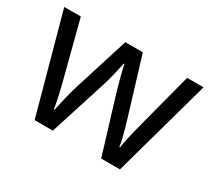

<svg xmlns="http://www.w3.org/2000/svg" viewBox="-109 -725 1003 912"><g transform="rotate(30 393.0 -269.0)"><path d="M431 -303Q425 -324 419 -344.5Q413 -365 408.5 -383.5Q404 -402 400 -418Q396 -434 394 -445H390Q388 -434 384.5 -418Q381 -402 376.5 -383Q372 -364 366.5 -343.5Q361 -323 354 -302L258 -1H158L11 -537H102L176 -251Q184 -222 191 -192.5Q198 -163 203.5 -136.5Q209 -110 211 -91H215Q218 -103 222 -121Q226 -139 230.5 -159Q235 -179 240.5 -199Q246 -219 251 -235L346 -537H442L534 -235Q541 -212 548.5 -186Q556 -160 562 -135.5Q568 -111 570 -92H574Q576 -109 581.5 -134.5Q587 -160 594.5 -190.5Q602 -221 610 -251L685 -537H775L626 -1H523Z"/></g></svg>

Font: Noto Sans Tai Tham
Style: Regular
Weight: 400
Designer: Monotype Design Team 2013. Revised by David WIlliams 2020
Foundry: Monotype Imaging Inc.
Version: Version 2.002